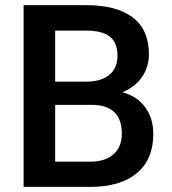

<svg xmlns="http://www.w3.org/2000/svg" viewBox="-20 -731 671 751"><path d="M72.3 0V-710.9H315.9Q436.5 -710.9 499.5 -662.6Q562.5 -614.3 562.5 -518.6Q562.5 -469.7 536.1 -430.7Q509.8 -391.6 459 -370.1Q516.6 -354.5 548.1 -311.3Q579.6 -268.1 579.6 -207.5Q579.6 -107.4 515.4 -53.7Q451.2 0 331.5 0ZM195.8 -320.8V-98.6H333Q391.1 -98.6 423.8 -127.4Q456.5 -156.2 456.5 -207.5Q456.5 -318.4 343.3 -320.8ZM195.8 -411.6H316.9Q374.5 -411.6 407 -437.7Q439.5 -463.9 439.5 -511.7Q439.5 -564.5 409.4 -587.9Q379.4 -611.3 315.9 -611.3H195.8Z"/></svg>

Font: Shabnam Medium FD
Style: Medium-FD
Weight: 500
Foundry: DejaVu fonts team - Redesigned by Saber Rastikerdar - Based on Vazir font
Version: Version 5.0.0